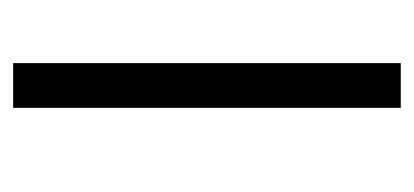

<svg xmlns="http://www.w3.org/2000/svg" viewBox="-189 -441 630 292"><g transform="rotate(90 126.0 -295.0)"><path d="M76 0H144V-589.5H76Z"/></g></svg>

Font: Anybody Expanded Light
Style: Regular
Weight: 300
Width: 7
Version: Version 1.113;gftools[0.9.25]